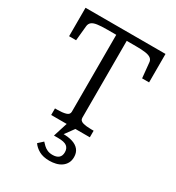

<svg xmlns="http://www.w3.org/2000/svg" viewBox="-224 -844 1135 1239"><g transform="rotate(30 343.0 -224.0)"><path d="M304 -85V-658H236Q192 -658 164 -654Q136 -650 123 -639Q110 -628 108 -609L97 -498H45V-710H641V-498H589L578 -609Q577 -628 563.5 -639Q550 -650 522 -654Q494 -658 450 -658H382V-85Q382 -63 407 -56Q432 -49 469 -49H487V0H199V-49H217Q254 -49 279 -56Q304 -63 304 -85ZM383 -5 321 80 318 67Q363 66 395.5 76Q428 86 445.5 107.5Q463 129 463 162Q463 188 452.5 207Q442 226 424 238.5Q406 251 383 256.5Q360 262 336 262Q289 262 258.5 245Q228 228 211 203L246 171Q255 181 267 192.5Q279 204 295.5 211.5Q312 219 335 219Q364 219 380 205.5Q396 192 396 164Q396 136 377.5 121Q359 106 310 106H281L316 -5Z"/></g></svg>

Font: Roboto Serif 20pt Light
Style: Regular
Weight: 300
Version: Version 1.008